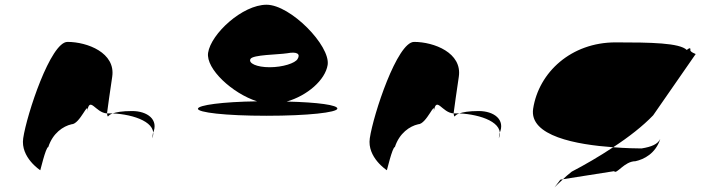

<svg xmlns="http://www.w3.org/2000/svg" viewBox="-20 -733 2959 811"><path d="M78 -149C66 -68 150 -14 150 -14C149 -6 173 -112 184 -112C203 -171 247 -200 282 -208C318 -208 356 -314 348 -261C359 -331 383 -256 432 -254C436 -281 444 -346 454 -409C469 -510 349 -556 265 -556C194 -556 93 -250 78 -149ZM432 -254C433 -246 434 -242 436 -241C435 -237 435 -246 456 -254ZM456 -254C545 -250 650 -215 623 -149L626 -170C652 -228 602 -264 538 -264C495 -264 471 -259 456 -254Z M816 -274C814 -258 931 -244 1106 -244C1281 -244 1403 -258 1405 -274C1407 -289 1324 -301 1191 -304C1278 -329 1354 -395 1364 -459C1376 -540 1207 -713 1106 -713C1004 -713 871 -590 859 -510C849 -442 962 -338 1066 -305C919 -303 818 -289 816 -274ZM1038 -484C1048 -502 1154 -502 1193 -508C1235 -516 1250 -505 1237 -484C1227 -466 1174 -449 1119 -449C1064 -449 1028 -466 1038 -484Z M1542 -149C1530 -68 1614 -14 1614 -14C1613 -6 1637 -112 1648 -112C1667 -171 1711 -200 1746 -208C1782 -208 1820 -314 1812 -261C1823 -331 1847 -256 1896 -254C1900 -281 1908 -346 1918 -409C1933 -510 1813 -556 1729 -556C1658 -556 1557 -250 1542 -149ZM1896 -254C1897 -246 1898 -242 1900 -241C1899 -237 1899 -246 1920 -254ZM1920 -254C2009 -250 2114 -215 2087 -149L2090 -170C2116 -228 2066 -264 2002 -264C1959 -264 1935 -259 1920 -254Z M2232 -274C2214 -158 2416 -122 2570 -111C2636 -154 2696 -201 2739 -246L2918 -504C2925 -504 2894 -512 2896 -522C2898 -533 2890 -530 2881 -522C2850 -552 2729 -554 2580 -554C2393 -554 2256 -428 2232 -274ZM2347 26C2310 76 2316 62 2358 24ZM2358 24 2574 -10C2584 6 2617 -52 2664 -52C2700 -60 2749 -84 2769 -146C2758 -124 2733 -113 2690 -106C2667 -106 2622 -107 2570 -111C2511 -72 2449 -36 2395 -8C2380 4 2367 15 2358 24Z"/></svg>

Font: Ampere
Style: SCExtIta
Weight: 400
Version: Version 1